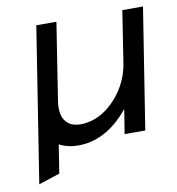

<svg xmlns="http://www.w3.org/2000/svg" viewBox="-68 -493 623 677"><g transform="rotate(-10 244.0 -155.0)"><path d="M19 122 95 97 111 -5C129 5 152 11 180 11C258 11 317 -35 360 -87L346 0H420L488 -432H414L385 -245C376 -189 348 -144 316 -113C288 -85 248 -61 200 -61C145 -61 126 -101 135 -156L178 -432H106Z"/></g></svg>

Font: Charger Pro
Style: Obl
Weight: 400
Designer: Jasper
Foundry: Cannot Into Space Fonts
Version: Version 1.09